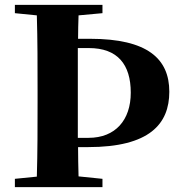

<svg xmlns="http://www.w3.org/2000/svg" viewBox="-20 -767 739 787"><path d="M344 -570C462 -570 516 -503 516 -387C516 -275 453 -202 343 -202H299C299 -252 299 -302 299 -352V-397C299 -455 299 -512 299 -570ZM341 -164C593 -164 674 -259 674 -391C674 -526 585 -608 349 -608H300C300 -640 301 -672 302 -704L400 -713V-747H41V-713L131 -704C134 -602 134 -499 134 -395V-351C134 -247 134 -144 131 -43L41 -34V0H400V-34L302 -44C301 -84 300 -124 300 -164Z"/></svg>

Font: Noto Serif KR Black
Style: Regular
Weight: 900
Version: Version 1.001;PS 1.001;hotconv 16.6.54;makeotf.lib2.5.65590